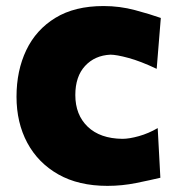

<svg xmlns="http://www.w3.org/2000/svg" viewBox="-20 -603 586 636"><path d="M335.9 12.7Q240.2 12.7 173.1 -25.4Q106 -63.5 70.3 -130.1Q34.7 -196.8 34.7 -282.7Q34.7 -369.1 67.1 -437Q99.6 -504.9 163.6 -543.9Q227.5 -583 323.2 -583Q376.5 -583 426.8 -569.6Q477.1 -556.2 512.7 -543.5L499 -375Q445.3 -400.4 405.5 -411.1Q365.7 -421.9 345.7 -421.9Q293.9 -419.4 261.7 -384.5Q229.5 -349.6 229.5 -288.1Q229.5 -222.7 270.5 -183.3Q311.5 -144 385.3 -143.1Q408.2 -143.1 440.2 -152.1Q472.2 -161.1 502.4 -178.7L511.2 -14.2Q478 -6.3 431.2 3.2Q384.3 12.7 335.9 12.7Z"/></svg>

Font: Pinar ExtraBold
Style: Regular
Weight: 800
Designer: Amin Abedi
Version: Version 3.000